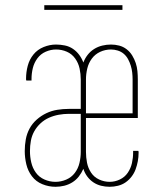

<svg xmlns="http://www.w3.org/2000/svg" viewBox="-20 -709 640 737"><path d="M193 8Q167 8 142.5 -2Q118 -12 102.5 -32.5Q87 -53 81 -78.5Q75 -104 75 -129Q75 -152 79 -174Q83 -196 93.5 -215.5Q104 -235 121 -250Q138 -265 158 -274.5Q178 -284 200 -287.5Q222 -291 244 -291H290V-404Q290 -425 285.5 -446Q281 -467 268.5 -484.5Q256 -502 236.5 -510.5Q217 -519 195 -519Q175 -519 155.5 -510.5Q136 -502 123.5 -485Q111 -468 106 -447.5Q101 -427 101 -406Q101 -405 101 -403.5Q101 -402 101 -400H81Q80 -402 80 -404Q80 -406 80 -407Q80 -432 86.5 -456.5Q93 -481 108.5 -500Q124 -519 147.5 -528.5Q171 -538 195 -538Q212 -538 229 -534.5Q246 -531 260 -521.5Q274 -512 284 -498.5Q294 -485 300 -469Q306 -485 316.5 -498.5Q327 -512 341.5 -521Q356 -530 372.5 -534Q389 -538 406 -538Q422 -538 437.5 -534Q453 -530 466 -520Q479 -510 487.5 -496Q496 -482 501 -467Q506 -452 507.5 -436Q509 -420 509 -404V-256H310V-126Q310 -105 314 -84.5Q318 -64 329.5 -46.5Q341 -29 360.5 -20Q380 -11 401 -11Q421 -11 440 -20Q459 -29 470.5 -46Q482 -63 486.5 -83Q491 -103 491 -124Q491 -125 491 -126.5Q491 -128 491 -130H511Q512 -128 512 -126Q512 -124 512 -123Q512 -106 509 -90Q506 -74 500.5 -59Q495 -44 485 -31Q475 -18 462 -9Q449 0 433 4Q417 8 401 8Q384 8 368 4Q352 0 338.5 -9Q325 -18 315 -31.5Q305 -45 300 -61Q293 -45 282.5 -31.5Q272 -18 257.5 -9Q243 0 226.5 4Q210 8 193 8ZM489 -274V-404Q489 -417 487.5 -430.5Q486 -444 482 -457Q478 -470 471.5 -482Q465 -494 455 -502.5Q445 -511 432 -515Q419 -519 406 -519Q384 -519 364.5 -510Q345 -501 332.5 -484Q320 -467 315 -446Q310 -425 310 -404V-274ZM193 -11Q214 -11 234 -19.5Q254 -28 267 -45Q280 -62 285 -83.5Q290 -105 290 -126V-272H244Q225 -272 205.5 -268.5Q186 -265 168 -257Q150 -249 135.5 -235.5Q121 -222 111.5 -205Q102 -188 98.5 -168.5Q95 -149 95 -129Q95 -107 100 -85.5Q105 -64 117.5 -46.5Q130 -29 150.5 -20Q171 -11 193 -11ZM150 -671V-689H450V-671Z"/></svg>

Font: Iosevka Slab Thin Extended
Style: Regular
Weight: 100
Width: 7
Monospace: yes
Designer: Belleve Invis
Foundry: Belleve Invis
Version: Version 11.1.1; ttfautohint (v1.8.3)